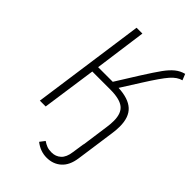

<svg xmlns="http://www.w3.org/2000/svg" viewBox="-262 -793 1095 1095"><g transform="rotate(45 286.0 -245.5)"><path d="M418 -486 344 -369Q426 -365 465.5 -329Q505 -293 505 -218Q505 -191 501 -164L478 0L467 77Q458 140 422.5 171.5Q387 203 335 203Q284 203 241 169L264 139Q280 150 295.5 156Q311 162 334 162Q367 162 390 141Q413 120 419 74L430 0H431L454 -165Q458 -190 458 -217Q458 -278 425 -303.5Q392 -329 317 -329H172L125 0H78L174 -684H221L178 -370H296L381 -506Q426 -577 451 -611.5Q476 -646 500.5 -666Q525 -686 556 -694L571 -657Q538 -649 507 -613.5Q476 -578 418 -486Z"/></g></svg>

Font: Fira Sans ExtraLight
Style: Italic
Weight: 275
Italic angle: -8°
Designer: Carrois Corporate & Edenspiekermann AG
Foundry: Carrois Corporate GbR & Edenspiekermann AG
Version: Version 4.203